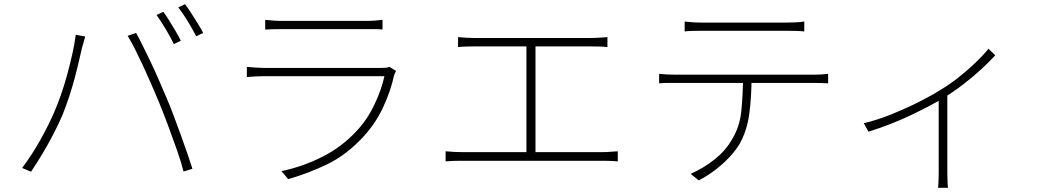

<svg xmlns="http://www.w3.org/2000/svg" viewBox="-20 -821 4980 910"><path d="M754 -765Q767 -748 782 -723.5Q797 -699 812 -674Q827 -649 837 -628L804 -612Q790 -642 766 -682Q742 -722 722 -750ZM857 -801Q871 -783 886.5 -758.5Q902 -734 917.5 -709.5Q933 -685 943 -665L910 -649Q893 -682 870 -720Q847 -758 825 -786ZM238 -292Q254 -329 270 -375Q286 -421 299.5 -471Q313 -521 323.5 -568.5Q334 -616 339 -656L384 -648Q381 -639 379 -631Q377 -623 374.5 -614.5Q372 -606 369 -596Q364 -575 355.5 -537.5Q347 -500 335 -454.5Q323 -409 307.5 -362Q292 -315 275 -273Q256 -230 232.5 -184.5Q209 -139 182.5 -94.5Q156 -50 127 -7L85 -25Q133 -89 173 -161Q213 -233 238 -292ZM730 -345Q714 -383 696 -424.5Q678 -466 658.5 -508Q639 -550 620.5 -587Q602 -624 585 -651L625 -665Q639 -640 656.5 -604.5Q674 -569 693.5 -528.5Q713 -488 732 -444Q751 -400 769 -358Q786 -319 803 -273Q820 -227 837 -181Q854 -135 868 -93.5Q882 -52 892 -21L850 -8Q839 -52 818.5 -110.5Q798 -169 775 -230.5Q752 -292 730 -345Z M1237 -727Q1257 -725 1275 -723.5Q1293 -722 1315 -722Q1329 -722 1368.5 -722Q1408 -722 1459.5 -722Q1511 -722 1563 -722Q1615 -722 1657 -722Q1699 -722 1716 -722Q1740 -722 1758.5 -723.5Q1777 -725 1793 -727V-681Q1777 -683 1758 -683Q1739 -683 1715 -683Q1698 -683 1657.5 -683Q1617 -683 1565.5 -683Q1514 -683 1462 -683Q1410 -683 1370.5 -683Q1331 -683 1315 -683Q1294 -683 1275.5 -682.5Q1257 -682 1237 -681ZM1857 -485Q1855 -480 1852 -474.5Q1849 -469 1848 -465Q1832 -390 1796 -313Q1760 -236 1704 -175Q1623 -87 1532 -43Q1441 1 1346 28L1314 -10Q1415 -31 1508 -78Q1601 -125 1670 -200Q1720 -253 1754 -324Q1788 -395 1802 -460Q1792 -460 1757.5 -460Q1723 -460 1674.5 -460Q1626 -460 1569.5 -460Q1513 -460 1457 -460Q1401 -460 1353 -460Q1305 -460 1273 -460Q1241 -460 1233 -460Q1216 -460 1195 -459Q1174 -458 1150 -456V-504Q1174 -502 1194.5 -500.5Q1215 -499 1233 -499Q1240 -499 1271.5 -499Q1303 -499 1350.5 -499Q1398 -499 1452.5 -499Q1507 -499 1562.5 -499Q1618 -499 1665.5 -499Q1713 -499 1745 -499Q1777 -499 1785 -499Q1797 -499 1808 -500Q1819 -501 1826 -504Z M2151 -645Q2171 -643 2193 -642Q2215 -641 2226 -641H2779Q2802 -641 2822.5 -642.5Q2843 -644 2859 -645V-598Q2842 -600 2821 -600.5Q2800 -601 2779 -601H2226Q2216 -601 2192.5 -600.5Q2169 -600 2151 -598ZM2475 -81V-617H2518V-81ZM2092 -104Q2112 -102 2132.5 -101Q2153 -100 2172 -100H2834Q2854 -100 2871.5 -101.5Q2889 -103 2908 -104V-56Q2889 -58 2867.5 -58.5Q2846 -59 2834 -59H2172Q2153 -59 2133 -58.5Q2113 -58 2092 -56Z M3225 -719Q3245 -717 3262 -715.5Q3279 -714 3303 -714Q3319 -714 3360 -714Q3401 -714 3453.5 -714Q3506 -714 3559 -714Q3612 -714 3653 -714Q3694 -714 3710 -714Q3728 -714 3750.5 -715Q3773 -716 3792 -719V-672Q3772 -674 3750 -674.5Q3728 -675 3710 -675Q3694 -675 3653.5 -675Q3613 -675 3560 -675Q3507 -675 3454.5 -675Q3402 -675 3361 -675Q3320 -675 3304 -675Q3280 -675 3261 -674.5Q3242 -674 3225 -672ZM3104 -471Q3123 -469 3142 -468Q3161 -467 3184 -467Q3195 -467 3233.5 -467Q3272 -467 3328 -467Q3384 -467 3448.5 -467Q3513 -467 3577 -467Q3641 -467 3696.5 -467Q3752 -467 3790 -467Q3828 -467 3838 -467Q3854 -467 3871.5 -468Q3889 -469 3905 -471V-426Q3891 -427 3872.5 -427.5Q3854 -428 3838 -428Q3828 -428 3790 -428Q3752 -428 3696.5 -428Q3641 -428 3577 -428Q3513 -428 3448.5 -428Q3384 -428 3328 -428Q3272 -428 3233.5 -428Q3195 -428 3184 -428Q3161 -428 3142.5 -428Q3124 -428 3104 -426ZM3542 -454Q3542 -363 3531.5 -283Q3521 -203 3486 -140Q3467 -108 3437 -76Q3407 -44 3370.5 -16Q3334 12 3292 34L3253 3Q3315 -24 3367 -65.5Q3419 -107 3448 -158Q3486 -219 3493.5 -294Q3501 -369 3502 -454Z M4074 -237Q4141 -253 4208.5 -280.5Q4276 -308 4335.5 -338Q4395 -368 4436 -394Q4483 -422 4525.5 -456Q4568 -490 4604 -524.5Q4640 -559 4665 -590L4697 -559Q4670 -529 4631.5 -493.5Q4593 -458 4547 -422.5Q4501 -387 4451 -356Q4421 -338 4383 -318Q4345 -298 4300 -276.5Q4255 -255 4203.5 -234.5Q4152 -214 4096 -197ZM4429 -375 4470 -391V-1Q4470 11 4470.5 25.5Q4471 40 4471.5 51.5Q4472 63 4473 69H4426Q4427 63 4427.5 51.5Q4428 40 4428.5 25.5Q4429 11 4429 -1Z"/></svg>

Font: Noto Sans JP Thin ExtraLight
Style: Regular
Weight: 250
Version: Version 2.004-H2;hotconv 1.0.118;makeotfexe 2.5.65603